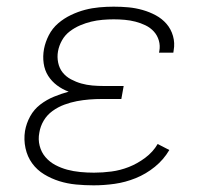

<svg xmlns="http://www.w3.org/2000/svg" viewBox="-20 -548 640 576"><path d="M261 8Q234 8 208 5.5Q182 3 158 -4.5Q134 -12 112.5 -25Q91 -38 76.5 -58Q62 -78 56.5 -103.5Q51 -129 55 -155Q59 -178 70.5 -199Q82 -220 101 -234.5Q120 -249 142 -258Q164 -267 186 -273Q167 -280 151 -292Q135 -304 124.5 -320.5Q114 -337 111 -358Q108 -379 112 -401Q116 -422 126.5 -442.5Q137 -463 154.5 -478Q172 -493 193 -503Q214 -513 235 -518.5Q256 -524 278 -526Q300 -528 321 -528Q344 -528 365.5 -526Q387 -524 408 -518Q429 -512 447.5 -502Q466 -492 479.5 -476.5Q493 -461 499 -440Q505 -419 501 -397L500 -390H457L458 -395Q461 -411 456.5 -426.5Q452 -442 441.5 -453.5Q431 -465 416.5 -472Q402 -479 386.5 -483Q371 -487 354.5 -488.5Q338 -490 321 -490Q305 -490 287.5 -488.5Q270 -487 253.5 -483Q237 -479 220.5 -472Q204 -465 189.5 -454Q175 -443 166 -427Q157 -411 154 -394Q151 -377 154.5 -360Q158 -343 168 -330.5Q178 -318 193 -310Q208 -302 224 -297.5Q240 -293 257 -291.5Q274 -290 292 -290H351L344 -251H285Q266 -251 247.5 -249.5Q229 -248 210.5 -244.5Q192 -241 173 -234Q154 -227 137.5 -215Q121 -203 111 -186Q101 -169 98 -150Q94 -130 99 -110.5Q104 -91 116.5 -76.5Q129 -62 146 -53Q163 -44 181.5 -39Q200 -34 220.5 -32Q241 -30 262 -30Q288 -30 314.5 -33.5Q341 -37 366.5 -47Q392 -57 415.5 -74.5Q439 -92 453 -116L488 -98Q471 -69 444.5 -47.5Q418 -26 387 -13.5Q356 -1 324 3.5Q292 8 261 8Z"/></svg>

Font: Iosevka Etoile Extralight
Style: Italic
Weight: 200
Italic angle: -9°
Designer: Belleve Invis
Foundry: Belleve Invis
Version: Version 22.1.2; ttfautohint (v1.8.4)